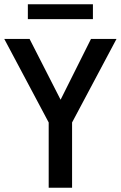

<svg xmlns="http://www.w3.org/2000/svg" viewBox="-25 -883 568 903"><path d="M523 -700 314 -307V0H204V-307L-5 -700H114L260 -414L403 -700ZM106 -863H412V-793H106Z"/></svg>

Font: Cabin Condensed SemiBold
Style: Regular
Weight: 600
Width: 3
Designer: Pablo Impallari
Foundry: Pablo Impallari. http://www.impallari.com Igino Marini. http://www.ikern.com
Version: Version 2.200